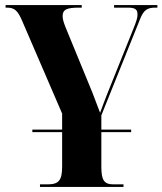

<svg xmlns="http://www.w3.org/2000/svg" viewBox="-20 -734 638 754"><path d="M137 0H465V-10H426C389 -10 378 -26 378 -79V-215H495V-225H378V-281L530 -659C544 -694 558 -704 589 -704H598V-714H428V-704H482C511 -704 520 -697 520 -677C520 -664 516 -651 503 -619L401 -365C392 -341 381 -314 373 -291C361 -323 352 -346 343 -370L237 -628C229 -649 226 -659 226 -671C226 -696 241 -704 290 -704H301V-714H2V-704H8C37 -704 50 -692 67 -652L224 -288V-225H107V-215H224V-80C224 -26 211 -10 167 -10H137Z"/></svg>

Font: Noto Serif Display ExtraCondensed ExtraBold
Style: Regular
Weight: 800
Width: 2
Designer: Monotype Design Team
Foundry: Monotype Imaging Inc.
Version: Version 2.009